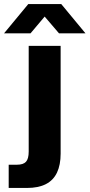

<svg xmlns="http://www.w3.org/2000/svg" viewBox="-86 -763 443 950"><path d="M-43 167V52H-2Q29 52 42.5 37.5Q56 23 56 -13V-536H214V-3Q214 53 196 91Q178 129 141 148Q104 167 47 167ZM-66 -598 54 -743H217L337 -598H206L135 -681L65 -598Z"/></svg>

Font: Mona Sans SemiExpanded
Style: Bold
Weight: 700
Width: 6
Designer: Deni Anggara
Foundry: GitHub
Version: Version 2.000